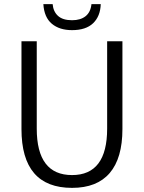

<svg xmlns="http://www.w3.org/2000/svg" viewBox="-20 -900 696 930"><path d="M84 -275V-700H158V-277Q158 -52 329 -52Q499 -52 499 -277V-700H573V-275Q573 -134 511.5 -62Q450 10 329 10Q84 10 84 -275ZM190 -880H235Q238 -844 261 -823Q284 -802 329 -802Q370 -802 394.5 -821.5Q419 -841 423 -880H468Q466 -821 431 -787.5Q396 -754 329 -754Q268 -754 231 -785Q194 -816 190 -880Z"/></svg>

Font: Sarabun Light
Style: Regular
Weight: 300
Designer: Suppakit Chalermlarp | Katatrad Co.,Ltd.
Foundry: Cadson Demak Co.,Ltd.
Version: Version 1.000; ttfautohint (v1.6)